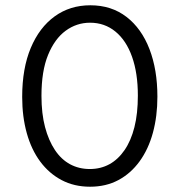

<svg xmlns="http://www.w3.org/2000/svg" viewBox="-20 -693 680 727"><path d="M321 14Q261 14 213.5 -11Q166 -36 132.5 -81Q99 -126 81.5 -188.5Q64 -251 64 -326Q64 -434 96.5 -511.5Q129 -589 187 -631Q245 -673 322 -673Q402 -673 459 -629Q516 -585 546 -507Q576 -429 576 -327Q576 -253 559 -190.5Q542 -128 508.5 -82Q475 -36 428 -11Q381 14 321 14ZM320 -53Q361 -53 394 -71Q427 -89 451.5 -124.5Q476 -160 489 -211.5Q502 -263 502 -331Q502 -416 480 -478Q458 -540 417 -573.5Q376 -607 321 -607Q270 -607 228.5 -576.5Q187 -546 162 -485Q137 -424 137 -330Q137 -263 150.5 -212Q164 -161 188 -125Q212 -89 245.5 -71Q279 -53 320 -53Z"/></svg>

Font: Bricolage Grotesque 24pt Light
Style: Regular
Weight: 300
Designer: Mathieu Triay
Foundry: Atelier Triay
Version: Version 1.001;gftools[0.9.33.dev8+g029e19f]